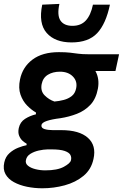

<svg xmlns="http://www.w3.org/2000/svg" viewBox="-43 -784 645 1007"><path d="M179 203.5Q137.5 203.5 98.5 195.5Q59.5 187.5 29.8 171.2Q0 155 -14.2 129.2Q-28.5 103.5 -20.5 67.5Q-14 37.5 6.8 19Q27.5 0.5 52.5 -9.2Q77.5 -19 96.5 -22.5V-30.5Q87.5 -35 76 -45Q64.5 -55 57.5 -71.8Q50.5 -88.5 55.5 -112.5Q62.5 -144 88.2 -160.5Q114 -177 145.5 -184.5V-194Q122.5 -207 99.5 -230.2Q76.5 -253.5 64.5 -287.8Q52.5 -322 62 -367.5Q75.5 -432.5 127.5 -471.5Q179.5 -510.5 266 -510.5Q301 -510.5 324 -507.8Q347 -505 368.2 -502.2Q389.5 -499.5 419 -499.5H581.5L562.5 -411.5H457.5Q480 -370.5 470.5 -319Q460.5 -265.5 431 -234.2Q401.5 -203 360.2 -187Q319 -171 273.5 -164Q228.5 -158.5 202.8 -149.8Q177 -141 174.5 -128.5Q172 -113 190 -107.2Q208 -101.5 233.5 -101.5H278Q373 -101.5 418 -61.2Q463 -21 447.5 49Q436 104.5 394.8 138.5Q353.5 172.5 296.2 188Q239 203.5 179 203.5ZM242.5 -251.5Q267 -253.5 291 -259.8Q315 -266 332.8 -279.8Q350.5 -293.5 356 -319Q364.5 -356.5 339.8 -382.2Q315 -408 271.5 -408Q234.5 -408 208.2 -392Q182 -376 175.5 -343Q168.5 -306.5 191.2 -283.8Q214 -261 242.5 -251.5ZM194.5 109.5Q257.5 109.5 291.5 91Q325.5 72.5 329 57Q333 42.5 326.5 29.2Q320 16 296.5 7.8Q273 -0.5 226 -0.5H206.5Q185 0 160.2 5.5Q135.5 11 116.2 23Q97 35 93 55.5Q89 73 103.5 85Q118 97 142.8 103.2Q167.5 109.5 194.5 109.5ZM332.5 -561.5Q245.5 -561.5 201.8 -611.2Q158 -661 178.5 -759.5L268.5 -763.5Q255.5 -703.5 274.2 -676Q293 -648.5 337 -648.5Q381.5 -648.5 407.2 -676.5Q433 -704.5 444.5 -759.5H533.5Q512.5 -659 466.8 -610.2Q421 -561.5 332.5 -561.5Z"/></svg>

Font: Commissioner SemiBold
Style: Italic
Weight: 600
Italic angle: -12°
Designer: Kostas Bartsokas
Foundry: Kostas Bartsokas
Version: Version 1.000; ttfautohint (v1.8.3)